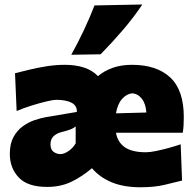

<svg xmlns="http://www.w3.org/2000/svg" viewBox="-20 -796 840 831"><path d="M184 13Q99.5 13 61 -28Q22.5 -69 22.5 -130Q22.5 -173.5 38 -202.2Q53.5 -231 77.8 -248.8Q102 -266.5 129 -275.8Q156 -285 179 -289L312.5 -311.5Q314 -338.5 290 -351.2Q266 -364 222.5 -364Q211 -364 182 -357.2Q153 -350.5 117.8 -339.5Q82.5 -328.5 52 -315.5L45 -479Q69 -485 104.5 -493.8Q140 -502.5 180.5 -509Q221 -515.5 260 -515.5Q306.5 -515.5 343 -503.8Q379.5 -492 404 -466.5Q432 -490 468.8 -502.8Q505.5 -515.5 551 -515.5Q658 -515.5 716.8 -460.8Q775.5 -406 775.5 -289.5Q775.5 -268.5 774.5 -252.8Q773.5 -237 771 -221.5H482Q489 -180.5 520.2 -158.8Q551.5 -137 611.5 -137Q628.5 -137 654.2 -142.2Q680 -147.5 708.8 -155.2Q737.5 -163 762 -171.5L768 -14.5Q736 -6.5 692.2 4Q648.5 14.5 588 14.5Q515 14.5 463 -7.2Q411 -29 378 -68Q335 -31.5 288.8 -9.2Q242.5 13 184 13ZM552 -392Q527 -389.5 507.8 -367.2Q488.5 -345 482 -305.5L613.5 -309Q611 -347 593.8 -368.8Q576.5 -390.5 552 -392ZM241.5 -129Q257 -129 276 -141.8Q295 -154.5 307.5 -175.5V-249Q300 -242 287.5 -236.8Q275 -231.5 243.5 -223.5Q224.5 -218.5 211.5 -206Q198.5 -193.5 198.5 -171.5Q198.5 -148.5 212 -138.8Q225.5 -129 241.5 -129ZM288.5 -559Q348 -666.5 389 -772.5L596 -776.5Q558.5 -720.5 512.2 -666.5Q466 -612.5 415.5 -561Z"/></svg>

Font: Commissioner Flair ExtraBold
Style: Regular
Weight: 800
Designer: Kostas Bartsokas
Foundry: Kostas Bartsokas
Version: Version 1.000; ttfautohint (v1.8.3)